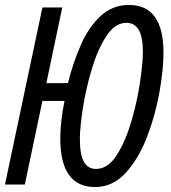

<svg xmlns="http://www.w3.org/2000/svg" viewBox="-20 -744 691 774"><path d="M363 10Q435 10 487.5 -48Q540 -106 573.5 -194Q607 -282 623 -373.5Q639 -465 639 -532Q639 -724 500 -724Q433 -724 385 -679Q337 -634 305.5 -562Q274 -490 254 -409H167L231 -714H151L0 0H80L151 -337H240Q231 -293 227 -254.5Q223 -216 223 -186Q223 10 363 10ZM367 -63Q335 -63 318.5 -91Q302 -119 302 -184Q302 -230 314 -307.5Q326 -385 349.5 -464Q373 -543 408 -597.5Q443 -652 490 -652Q556 -652 556 -536Q556 -491 544.5 -413Q533 -335 509.5 -254.5Q486 -174 450.5 -118.5Q415 -63 367 -63Z"/></svg>

Font: Noto Sans UI Condensed
Style: Italic
Weight: 400
Width: 3
Italic angle: -12°
Designer: Monotype Design Team
Foundry: Monotype Imaging Inc.
Version: Version 1.901